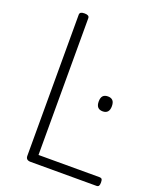

<svg xmlns="http://www.w3.org/2000/svg" viewBox="-194 -1235 1136 1355"><g transform="rotate(20 374.5 -557.5)"><path d="M202 0Q166 0 166 -32V-1092Q166 -1104 175 -1109.5Q184 -1115 202 -1115Q220 -1115 229 -1109.5Q238 -1104 238 -1092V-65H697Q709 -65 714 -58Q719 -51 719 -33Q719 -15 714 -7.5Q709 0 697 0ZM558 -509Q533 -509 520.5 -523Q508 -537 508 -565Q508 -594 520.5 -607.5Q533 -621 558 -621Q582 -621 594.5 -607.5Q607 -594 607 -565Q607 -537 594.5 -523Q582 -509 558 -509Z"/></g></svg>

Font: Playwrite FR Moderne Light
Style: Regular
Weight: 300
Version: Version 1.002